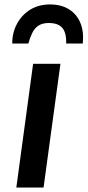

<svg xmlns="http://www.w3.org/2000/svg" viewBox="-20 -844 394 864"><path d="M53.5 0 129 -557H252L176 0ZM204.5 -824Q256.5 -824 291.5 -801.5Q326.5 -779 342.2 -739.5Q358 -700 352.5 -648H278Q279 -697.5 260 -719Q241 -740.5 199.5 -740.5Q170.5 -740.5 152.8 -728.5Q135 -716.5 125 -695.5Q115 -674.5 107.5 -648H35Q35 -697.5 56.8 -737.5Q78.5 -777.5 116.5 -800.8Q154.5 -824 204.5 -824Z"/></svg>

Font: Merriweather Sans Medium
Style: Italic
Weight: 500
Italic angle: -7.5°
Designer: Eben Sorkin
Foundry: Eben Sorkin
Version: Version 2.001